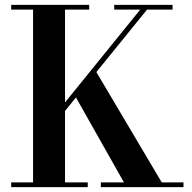

<svg xmlns="http://www.w3.org/2000/svg" viewBox="-20 -770 790 790"><path d="M26 0V-19.5H116V-730.5H26V-750H347V-730.5H247.5V-348.5L557 -730.5H450V-750H690V-730.5H585L376.5 -473.5L645.5 -19.5H735V0H395V-19.5H490L292.5 -369L247.5 -313.5V-19.5H341V0Z"/></svg>

Font: Bodoni Moda SemiBold
Style: Regular
Weight: 600
Designer: Owen Earl
Foundry: indestructible type
Version: Version 2.005; ttfautohint (v1.8.4.7-5d5b)